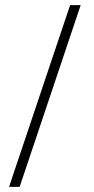

<svg xmlns="http://www.w3.org/2000/svg" viewBox="-20 -666 363 745"><path d="M293 -646 56.2 59.1H15.1L252 -646Z"/></svg>

Font: Biolilbert
Style: Regular
Weight: 400
Designer: Philipp H. Poll
Foundry: Philipp H. Poll
Version: Version 1.1.0